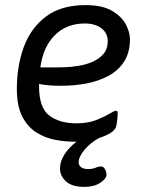

<svg xmlns="http://www.w3.org/2000/svg" viewBox="-20 -549 579 752"><path d="M310 183Q262 183 238.5 161.5Q215 140 215 111Q215 83 233 55Q251 27 280 6Q276 6 272 6Q235 6 195.5 -1.5Q156 -9 122 -30.5Q88 -52 67 -93Q46 -134 46 -201Q46 -291 73.5 -365.5Q101 -440 160.5 -484.5Q220 -529 315 -529Q381 -529 419 -506.5Q457 -484 473 -453Q489 -422 489 -396Q489 -344 466.5 -308.5Q444 -273 405 -252Q366 -231 318 -222Q270 -213 219 -213Q191 -213 170 -215Q149 -217 133 -220V-210Q133 -127 173 -96.5Q213 -66 279 -66Q324 -66 356 -78.5Q388 -91 407.5 -103Q427 -115 434 -115Q437 -115 439 -113.5Q441 -112 441 -103Q441 -101 440 -87.5Q439 -74 436 -58Q433 -41 414 -29Q395 -17 369 -9Q335 9 311.5 37Q288 65 288 87Q288 98 297 105.5Q306 113 324 113Q344 113 354.5 108Q365 103 377 103Q385 103 391 113.5Q397 124 397 135Q397 151 372.5 167Q348 183 310 183ZM312 -457Q241 -457 195 -411.5Q149 -366 138 -285H209Q218 -285 240 -286Q262 -287 289.5 -291.5Q317 -296 342.5 -307Q368 -318 385 -337.5Q402 -357 402 -388Q402 -419 377.5 -438Q353 -457 312 -457Z"/></svg>

Font: Asap
Style: Italic
Weight: 400
Italic angle: -6°
Designer: Pablo Cosgaya
Foundry: Omnibus-Type
Version: Version 3.001; ttfautohint (v1.8.3)